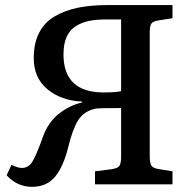

<svg xmlns="http://www.w3.org/2000/svg" viewBox="-20 -720 753 750"><path d="M5.9 -35.2 24.9 -76.2Q48.3 -64 65.9 -64Q91.3 -64 106.4 -88.4Q121.6 -112.8 147.9 -186Q168 -242.2 209.7 -275.4Q251.5 -308.6 300.8 -319.8V-323.2Q218.3 -327.1 165 -371.6Q111.8 -416 111.8 -493.2Q111.8 -550.8 132.6 -591.6Q153.3 -632.3 193.1 -655.8Q232.9 -679.2 283.7 -689.7Q334.5 -700.2 400.9 -700.2H653.8V-648.9L598.1 -640.1Q576.7 -636.7 570.8 -627Q564.9 -617.2 564.9 -591.8V-109.9Q564.9 -85 570.8 -74.2Q576.7 -63.5 597.2 -60.1L653.8 -50.8V0H351.1V-50.8L416 -59.1Q439.9 -62.5 446.5 -72.3Q453.1 -82 453.1 -109.9V-297.9Q368.2 -297.9 355 -295.9Q308.6 -286.6 286.1 -251.5Q263.7 -216.3 246.1 -144Q228 -69.8 195.3 -30Q162.6 9.8 105 9.8Q47.4 9.8 5.9 -35.2ZM384.8 -358.9Q432.6 -358.9 453.1 -363.8V-644H394Q355.5 -644 327.4 -638.2Q299.3 -632.3 275.9 -617.7Q252.4 -603 240.2 -575.7Q228 -548.3 228 -507.8Q228 -358.9 384.8 -358.9Z"/></svg>

Font: Literata Book Medium
Style: Regular
Weight: 500
Designer: Latin by Veronika Burian and Jose Scaglione. Greek by Irene Vlachou. Cyrillic by Vera Evstafieva
Foundry: TypeTogether
Version: Version 2.003;PS 002.003;hotconv 1.0.88;makeotf.lib2.5.64775